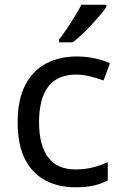

<svg xmlns="http://www.w3.org/2000/svg" viewBox="-20 -786 520 816"><path d="M300 10Q229 10 173.5 -19Q118 -48 86.5 -109Q55 -170 55 -265Q55 -364 88 -426Q121 -488 177.5 -517Q234 -546 306 -546Q347 -546 385 -537.5Q423 -529 447 -517L420 -444Q396 -453 364 -461Q332 -469 304 -469Q146 -469 146 -266Q146 -169 184.5 -117.5Q223 -66 299 -66Q343 -66 376.5 -75Q410 -84 438 -97V-19Q411 -5 378.5 2.5Q346 10 300 10ZM432 -756Q420 -738 395 -709.5Q370 -681 341.5 -652.5Q313 -624 289 -606H231V-618Q246 -637 263.5 -663Q281 -689 298 -716.5Q315 -744 326 -766H432Z"/></svg>

Font: Noto Sans Mandaic
Style: Regular
Weight: 400
Designer: Monotype Design Team
Foundry: Monotype Imaging Inc.
Version: Version 2.002; ttfautohint (v1.8.4.7-5d5b)